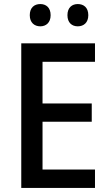

<svg xmlns="http://www.w3.org/2000/svg" viewBox="-20 -928 541 948"><path d="M127 -853C127 -816 150 -798 179 -798C207 -798 230 -816 230 -853C230 -891 207 -908 179 -908C150 -908 127 -891 127 -853ZM313 -853C313 -816 335 -798 364 -798C393 -798 416 -816 416 -853C416 -891 393 -908 364 -908C336 -908 313 -891 313 -853ZM449 0V-91H190V-327H433V-417H190V-623H449V-714H85V0Z"/></svg>

Font: Noto Sans Khmer UI SemiCondensed Medium
Style: Regular
Weight: 500
Width: 4
Designer: Danh Hong and the Monotype Design Team
Foundry: Monotype Imaging Inc.
Version: Version 2.002